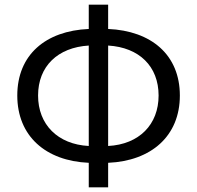

<svg xmlns="http://www.w3.org/2000/svg" viewBox="-20 -778 843 822"><path d="M443 -583C576 -575 659 -494 659 -369C659 -245 576 -160 443 -153ZM360 -153C227 -160 143 -245 143 -369C143 -494 227 -575 360 -583ZM443 -758H360V-654C175 -646 54 -543 54 -369C54 -196 175 -89 360 -81V24H443V-81C628 -89 750 -196 750 -369C750 -543 628 -646 443 -654Z"/></svg>

Font: Noto Sans Japanese Regular
Style: Regular
Weight: 400
Designer: Ryoko NISHIZUKA (kana & ideographs); Paul D. Hunt (Latin, Greek & Cyrillic); Wenlong ZHANG (bopomofo); Sandoll Communica
Foundry: Adobe Systems Incorporated
Version: Version 1.000;PS 1;hotconv 1.0.78;makeotf.lib2.5.61930